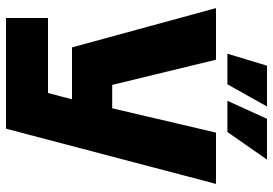

<svg xmlns="http://www.w3.org/2000/svg" viewBox="-155 -615 910 640"><g transform="rotate(90 300.0 -295.0)"><path d="M40 140V0H290L311 -80H138L7 -560H179L263 -214H341L422 -560H593L409 140ZM159 -598 199 -730H335L261 -598ZM316 -598 376 -730H512L420 -598Z"/></g></svg>

Font: Tektur
Style: Bold
Weight: 700
Designer: Adam Jagosz
Foundry: Adam Jagosz
Version: Version 1.005;gftools[0.9.30]